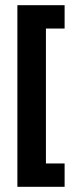

<svg xmlns="http://www.w3.org/2000/svg" viewBox="-20 -720 291 740"><path d="M47 -700H229V-610H157V-90H229V0H47Z"/></svg>

Font: Bebas Neue Bold
Style: Regular
Weight: 700
Designer: Ryoichi Tsunekawa & LGV (GE)
Foundry: Free Software Foundation, Inc.
Version: Version 1.003 August 13, 2016